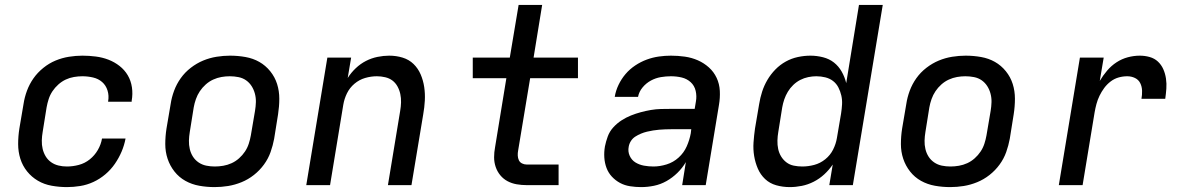

<svg xmlns="http://www.w3.org/2000/svg" viewBox="-20 -755 4840 783"><path d="M253 8Q222 8 191 2.5Q160 -3 134.5 -18Q109 -33 90.5 -56Q72 -79 63 -107.5Q54 -136 54 -167.5Q54 -199 59 -231L76 -331Q80 -358 90 -385Q100 -412 116.5 -435.5Q133 -459 156.5 -478Q180 -497 206.5 -508Q233 -519 261 -523.5Q289 -528 316 -528Q343 -528 370.5 -524.5Q398 -521 422.5 -511.5Q447 -502 467.5 -486Q488 -470 501 -448Q514 -426 518 -399Q522 -372 517 -344Q517 -343 517 -342Q517 -341 517 -340H421Q421 -341 421 -341.5Q421 -342 421 -342Q425 -365 418.5 -386Q412 -407 396.5 -420.5Q381 -434 359.5 -439Q338 -444 316 -444Q299 -444 281.5 -441Q264 -438 248 -430.5Q232 -423 218 -410.5Q204 -398 194 -383Q184 -368 178.5 -351Q173 -334 170 -317L154 -217Q151 -200 150.5 -182Q150 -164 154 -147.5Q158 -131 166.5 -117Q175 -103 188.5 -93.5Q202 -84 218.5 -80Q235 -76 253 -76Q277 -76 301.5 -82.5Q326 -89 346 -105Q366 -121 379 -143.5Q392 -166 396 -190H492Q487 -163 476 -137Q465 -111 448.5 -87Q432 -63 409.5 -44Q387 -25 361 -13Q335 -1 307.5 3.5Q280 8 253 8Z M855 8Q823 8 792.5 2.5Q762 -3 736 -17.5Q710 -32 691.5 -55.5Q673 -79 663.5 -107.5Q654 -136 654 -167.5Q654 -199 659 -231L676 -331Q680 -358 690 -385Q700 -412 717 -436Q734 -460 758 -478.5Q782 -497 808.5 -508Q835 -519 863 -523.5Q891 -528 918 -528Q950 -528 981 -522.5Q1012 -517 1037.5 -502.5Q1063 -488 1082 -464.5Q1101 -441 1110 -412.5Q1119 -384 1119 -352.5Q1119 -321 1114 -289L1098 -189Q1093 -162 1083.5 -135Q1074 -108 1056.5 -84Q1039 -60 1015.5 -41.5Q992 -23 965 -12Q938 -1 910.5 3.5Q883 8 855 8ZM856 -76Q873 -76 890.5 -79Q908 -82 924.5 -89.5Q941 -97 955 -109.5Q969 -122 979 -137Q989 -152 994.5 -169Q1000 -186 1003 -203L1020 -303Q1023 -321 1023.5 -338.5Q1024 -356 1019.5 -373Q1015 -390 1006 -404Q997 -418 983.5 -427.5Q970 -437 952.5 -440.5Q935 -444 917 -444Q900 -444 883 -441Q866 -438 849.5 -430.5Q833 -423 819 -410.5Q805 -398 795 -383Q785 -368 779 -351Q773 -334 770 -317L754 -217Q751 -199 750.5 -181.5Q750 -164 754 -147Q758 -130 767 -116Q776 -102 790 -92.5Q804 -83 821 -79.5Q838 -76 856 -76Z M1229 0 1315 -520H1412L1398 -437Q1412 -459 1431 -477Q1450 -495 1472.5 -506.5Q1495 -518 1519.5 -523Q1544 -528 1567 -528Q1596 -528 1622 -520Q1648 -512 1666.5 -494Q1685 -476 1695.5 -451.5Q1706 -427 1710 -400Q1714 -373 1712.5 -345Q1711 -317 1706 -289L1658 0H1562L1612 -303Q1615 -320 1615.5 -337.5Q1616 -355 1612.5 -371.5Q1609 -388 1601 -402.5Q1593 -417 1580.5 -426.5Q1568 -436 1551 -440Q1534 -444 1517 -444Q1493 -444 1469 -437Q1445 -430 1425.5 -413.5Q1406 -397 1395 -374.5Q1384 -352 1380 -328L1326 0Z M2128 0Q2107 0 2087 -3.5Q2067 -7 2050 -16Q2033 -25 2020.5 -40Q2008 -55 2001.5 -74Q1995 -93 1995 -113.5Q1995 -134 1999 -155L2045 -436H1908V-520H2059L2095 -735H2191L2156 -520H2337V-436H2142L2093 -141Q2091 -131 2091.5 -120.5Q2092 -110 2096 -101.5Q2100 -93 2109 -88.5Q2118 -84 2128 -84H2258V0Z M2595 8Q2595 8 2595 8Q2595 8 2595 8H2594Q2572 8 2549.5 4.5Q2527 1 2508.5 -9Q2490 -19 2475.5 -34.5Q2461 -50 2453.5 -70Q2446 -90 2444.5 -112.5Q2443 -135 2447 -158Q2451 -178 2458.5 -198.5Q2466 -219 2481 -235.5Q2496 -252 2514.5 -264Q2533 -276 2553 -284Q2573 -292 2593.5 -297.5Q2614 -303 2634.5 -306.5Q2655 -310 2675.5 -310.5Q2696 -311 2717 -311H2813L2818 -341Q2822 -363 2817 -384.5Q2812 -406 2796.5 -420Q2781 -434 2760 -439Q2739 -444 2716 -444Q2696 -444 2675 -440.5Q2654 -437 2634.5 -426.5Q2615 -416 2600.5 -398.5Q2586 -381 2582 -360H2487Q2491 -385 2502.5 -409Q2514 -433 2531 -453Q2548 -473 2570.5 -488Q2593 -503 2617.5 -512Q2642 -521 2667 -524.5Q2692 -528 2716 -528Q2745 -528 2773 -524Q2801 -520 2826 -509Q2851 -498 2871 -480Q2891 -462 2902.5 -437.5Q2914 -413 2915.5 -384.5Q2917 -356 2912 -327L2858 0H2762L2777 -94Q2763 -70 2742.5 -50Q2722 -30 2698 -16.5Q2674 -3 2647.5 2.5Q2621 8 2595 8ZM2645 -76Q2671 -76 2698.5 -84.5Q2726 -93 2747.5 -112.5Q2769 -132 2780.5 -158Q2792 -184 2797 -211L2799 -228H2717Q2705 -228 2692.5 -227.5Q2680 -227 2668 -226Q2656 -225 2643.5 -223Q2631 -221 2618.5 -218Q2606 -215 2594 -210Q2582 -205 2571 -198Q2560 -191 2553 -180Q2546 -169 2544 -157Q2540 -137 2548 -119.5Q2556 -102 2571.5 -92.5Q2587 -83 2606 -79.5Q2625 -76 2645 -76Z M3201 8Q3172 8 3145.5 0.5Q3119 -7 3100 -25Q3081 -43 3070.5 -67.5Q3060 -92 3055.5 -119Q3051 -146 3053 -174.5Q3055 -203 3059 -231L3076 -331Q3080 -356 3088 -381Q3096 -406 3109.5 -429Q3123 -452 3142 -471.5Q3161 -491 3184.5 -504Q3208 -517 3234 -522.5Q3260 -528 3285 -528Q3311 -528 3336.5 -521.5Q3362 -515 3381 -500Q3400 -485 3412.5 -463Q3425 -441 3431 -416L3483 -735H3580L3458 0H3362L3376 -84Q3361 -62 3341.5 -44Q3322 -26 3298.5 -14Q3275 -2 3250 3Q3225 8 3201 8ZM3252 -76Q3276 -76 3300.5 -82.5Q3325 -89 3345.5 -105.5Q3366 -122 3377.5 -145Q3389 -168 3393 -192L3410 -292Q3413 -311 3414 -329.5Q3415 -348 3411 -365.5Q3407 -383 3399 -398.5Q3391 -414 3377.5 -424.5Q3364 -435 3346 -439.5Q3328 -444 3309 -444Q3293 -444 3276 -440.5Q3259 -437 3243.5 -429Q3228 -421 3215 -408.5Q3202 -396 3193 -381Q3184 -366 3178.5 -350Q3173 -334 3170 -317L3154 -217Q3151 -200 3150.5 -182Q3150 -164 3153.5 -147.5Q3157 -131 3165.5 -117Q3174 -103 3187 -93Q3200 -83 3217 -79.5Q3234 -76 3252 -76Z M3855 8Q3823 8 3792.5 2.5Q3762 -3 3736 -17.5Q3710 -32 3691.5 -55.5Q3673 -79 3663.5 -107.5Q3654 -136 3654 -167.5Q3654 -199 3659 -231L3676 -331Q3680 -358 3690 -385Q3700 -412 3717 -436Q3734 -460 3758 -478.5Q3782 -497 3808.5 -508Q3835 -519 3863 -523.5Q3891 -528 3918 -528Q3950 -528 3981 -522.5Q4012 -517 4037.5 -502.5Q4063 -488 4082 -464.5Q4101 -441 4110 -412.5Q4119 -384 4119 -352.5Q4119 -321 4114 -289L4098 -189Q4093 -162 4083.5 -135Q4074 -108 4056.5 -84Q4039 -60 4015.5 -41.5Q3992 -23 3965 -12Q3938 -1 3910.5 3.5Q3883 8 3855 8ZM3856 -76Q3873 -76 3890.5 -79Q3908 -82 3924.5 -89.5Q3941 -97 3955 -109.5Q3969 -122 3979 -137Q3989 -152 3994.5 -169Q4000 -186 4003 -203L4020 -303Q4023 -321 4023.5 -338.5Q4024 -356 4019.5 -373Q4015 -390 4006 -404Q3997 -418 3983.5 -427.5Q3970 -437 3952.5 -440.5Q3935 -444 3917 -444Q3900 -444 3883 -441Q3866 -438 3849.5 -430.5Q3833 -423 3819 -410.5Q3805 -398 3795 -383Q3785 -368 3779 -351Q3773 -334 3770 -317L3754 -217Q3751 -199 3750.5 -181.5Q3750 -164 3754 -147Q3758 -130 3767 -116Q3776 -102 3790 -92.5Q3804 -83 3821 -79.5Q3838 -76 3856 -76Z M4298 0 4384 -520H4481L4465 -425Q4478 -447 4495 -467Q4512 -487 4533.5 -501Q4555 -515 4579.5 -521.5Q4604 -528 4628 -528Q4649 -528 4668.5 -522.5Q4688 -517 4702 -504Q4716 -491 4724 -473Q4732 -455 4735 -434.5Q4738 -414 4736.5 -393.5Q4735 -373 4732 -352H4635Q4638 -368 4637.5 -385Q4637 -402 4630 -416Q4623 -430 4608.5 -437Q4594 -444 4577 -444Q4559 -444 4541.5 -439Q4524 -434 4509 -422.5Q4494 -411 4483 -396Q4472 -381 4464 -364.5Q4456 -348 4451.5 -331Q4447 -314 4444 -297L4395 0Z"/></svg>

Font: Iosevka SS04 Md Ex Obl
Style: Regular
Weight: 500
Width: 7
Italic angle: -9°
Monospace: yes
Designer: Belleve Invis
Foundry: Belleve Invis
Version: Version 19.0.0; ttfautohint (v1.8.4)